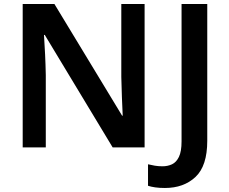

<svg xmlns="http://www.w3.org/2000/svg" viewBox="-20 -734 1142 956"><path d="M700 0H541L203 -560H199Q202 -515 204.5 -463.5Q207 -412 208 -360V0H93V-714H251L588 -158H591Q589 -198 587 -250Q585 -302 584 -351V-714H700ZM801 202Q774 202 753 199Q732 196 717 191V84Q733 88 751 91Q769 94 789 94Q815 94 836.5 84Q858 74 871 47Q884 20 884 -30V-714H1012V-33Q1012 92 953.5 147Q895 202 801 202Z"/></svg>

Font: Noto Sans SemiBold
Style: Regular
Weight: 600
Designer: Monotype Design Team
Foundry: Monotype Imaging Inc.
Version: Version 2.007